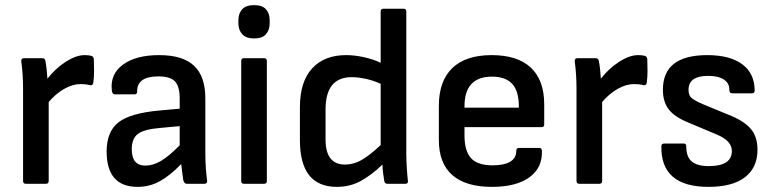

<svg xmlns="http://www.w3.org/2000/svg" viewBox="-20 -717 3017 749"><path d="M81 0Q70 0 70 -11V-369Q70 -427 63 -478Q62 -490 74 -490H145Q155 -490 157 -480Q160 -465 162 -446Q164 -427 165 -410Q196 -450 236.5 -476Q277 -502 310 -502Q327 -502 337 -499Q345 -496 346 -487Q347 -465 347 -440.5Q347 -416 344 -394Q342 -382 330 -385Q315 -389 295 -389Q263 -389 230 -370Q197 -351 170 -319V-11Q170 0 159 0Z M517 12Q396 12 396 -126Q396 -204 442.5 -240Q489 -276 603 -286L681 -293V-333Q681 -380 662.5 -399.5Q644 -419 598 -419Q514 -419 515 -360Q515 -349 505 -349H428Q417 -349 416 -367Q410 -429 460.5 -465.5Q511 -502 601 -502Q693 -502 737 -460.5Q781 -419 781 -334V-123Q781 -88 783 -61Q785 -34 788 -12Q789 0 777 0H708Q699 0 695 -14Q694 -21 691.5 -39.5Q689 -58 687 -77Q642 -31 602.5 -9.5Q563 12 517 12ZM494 -135Q494 -71 547 -71Q576 -71 606 -88Q636 -105 681 -150V-225L606 -218Q543 -213 518.5 -195Q494 -177 494 -135Z M932 0Q921 0 921 -11V-479Q921 -490 932 -490H1010Q1021 -490 1021 -479V-11Q1021 0 1010 0ZM971 -567Q940 -567 925 -583.5Q910 -600 910 -626V-638Q910 -665 925 -681Q940 -697 971 -697Q1003 -697 1017.5 -681Q1032 -665 1032 -638V-626Q1032 -600 1017.5 -583.5Q1003 -567 971 -567Z M1294 12Q1150 12 1150 -170V-300Q1150 -398 1197.5 -450Q1245 -502 1330 -502Q1364 -502 1401.5 -493.5Q1439 -485 1465 -472V-672Q1465 -683 1476 -683H1554Q1565 -683 1565 -672V-116Q1565 -93 1567 -61.5Q1569 -30 1571 -14Q1574 0 1561 0H1492Q1481 0 1479 -11Q1477 -24 1474.5 -42Q1472 -60 1472 -75Q1428 -33 1386.5 -10.5Q1345 12 1294 12ZM1250 -173Q1250 -75 1326 -75Q1359 -75 1390 -92.5Q1421 -110 1465 -151V-390Q1437 -403 1406.5 -409.5Q1376 -416 1352 -416Q1250 -416 1250 -290Z M1899 12Q1797 12 1744.5 -34Q1692 -80 1692 -171V-304Q1692 -401 1744.5 -451.5Q1797 -502 1898 -502Q1999 -502 2051 -453Q2103 -404 2103 -310V-232Q2103 -221 2093 -221H1792V-189Q1792 -128 1817.5 -100Q1843 -72 1902 -72Q1946 -72 1970 -86Q1994 -100 1994 -129Q1994 -140 2006 -140H2083Q2093 -140 2094 -130Q2097 -63 2045.5 -25.5Q1994 12 1899 12ZM1792 -297H2004V-302Q2004 -362 1978 -390Q1952 -418 1899 -418Q1792 -418 1792 -302Z M2240 0Q2229 0 2229 -11V-369Q2229 -427 2222 -478Q2221 -490 2233 -490H2304Q2314 -490 2316 -480Q2319 -465 2321 -446Q2323 -427 2324 -410Q2355 -450 2395.5 -476Q2436 -502 2469 -502Q2486 -502 2496 -499Q2504 -496 2505 -487Q2506 -465 2506 -440.5Q2506 -416 2503 -394Q2501 -382 2489 -385Q2474 -389 2454 -389Q2422 -389 2389 -370Q2356 -351 2329 -319V-11Q2329 0 2318 0Z M2744 12Q2557 12 2560 -147Q2560 -157 2571 -157H2648Q2657 -157 2657 -147Q2657 -106 2678 -87.5Q2699 -69 2745 -69Q2835 -69 2835 -128Q2835 -167 2779 -191L2665 -239Q2611 -261 2588.5 -290.5Q2566 -320 2566 -367Q2566 -502 2739 -502Q2828 -502 2876 -466Q2924 -430 2924 -363Q2924 -353 2913 -353H2836Q2825 -353 2825 -369Q2825 -393 2803.5 -407Q2782 -421 2743 -421Q2666 -421 2666 -367Q2666 -346 2676.5 -336Q2687 -326 2721 -311L2835 -264Q2888 -241 2911.5 -211Q2935 -181 2935 -133Q2935 -63 2886 -25.5Q2837 12 2744 12Z"/></svg>

Font: Sofia Sans SemiBold
Style: Regular
Weight: 600
Designer: Botio Nikoltchev, Ani Petrova
Foundry: lettersoup
Version: Version 4.101; ttfautohint (v1.8.4.7-5d5b)